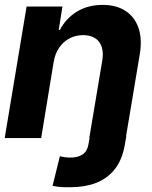

<svg xmlns="http://www.w3.org/2000/svg" viewBox="-21 -573 633 797"><path d="M352.1 -6.8 503.4 -8.3 497.6 25.4Q486.8 89.8 455.6 129.2Q424.3 168.5 377.7 186.3Q331.1 204.1 272.5 204.1Q252.9 204.6 234.1 203.6Q215.3 202.6 197.3 198.2L227.5 75.7Q237.3 78.1 248.3 79.6Q259.3 81.1 272 81.1Q302.7 81.1 322 67.9Q341.3 54.7 346.2 25.9ZM201.7 -315.4 149.9 0H-1.5L89.4 -545.9H238.3L222.7 -448.7H227.5Q252.9 -497.1 298.6 -524.9Q344.2 -552.7 405.3 -552.7Q461.9 -552.7 500 -527.8Q538.1 -502.9 554 -457Q569.8 -411.1 559.1 -347.2L501 0H349.6L403.3 -320.3Q411.6 -370.1 390.9 -398.4Q370.1 -426.8 324.2 -427.2Q293.5 -427.2 267.8 -413.8Q242.2 -400.4 224.9 -375.5Q207.5 -350.6 201.7 -315.4Z"/></svg>

Font: Inter Tight
Style: Bold Italic
Weight: 700
Italic angle: -9.39999°
Designer: Rasmus Andersson
Foundry: rsms
Version: Version 3.004